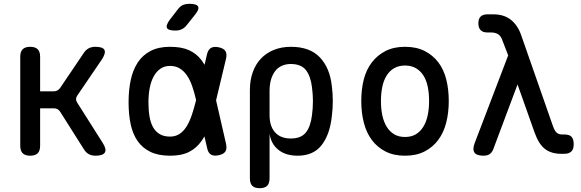

<svg xmlns="http://www.w3.org/2000/svg" viewBox="-20 -805 3040 1005"><path d="M138 10Q112 10 99 -2.5Q86 -15 86 -42V-508Q86 -535 99 -547.5Q112 -560 138 -560Q164 -560 177 -547.5Q190 -535 190 -508V-327H262Q272 -327 280.5 -331.5Q289 -336 295 -345L418 -527Q429 -544 444 -552Q459 -560 479 -560Q518 -560 526.5 -544Q535 -528 514 -495L384 -304Q378 -295 378 -286Q378 -277 384 -268L517 -58Q539 -24 529 -7Q519 10 480 10Q460 10 445 2Q430 -6 419 -24L295 -220Q289 -229 281 -233.5Q273 -238 262 -238H190V-42Q190 -15 177 -2.5Q164 10 138 10Z M957 -673Q945 -658 930.5 -651.5Q916 -645 898 -645Q861 -645 854 -658.5Q847 -672 869 -702L910 -755Q922 -772 937 -778.5Q952 -785 972 -785Q1010 -785 1017 -770.5Q1024 -756 1000 -727ZM1163 -53Q1169 -27 1160 -12.5Q1151 2 1125 7.5Q1099 13 1084 4Q1069 -5 1064 -31L1050 -91Q1042 -77 1034 -66Q1009 -30 970 -10Q931 10 870 10Q809 10 767.5 -10Q726 -30 700.5 -66.5Q675 -103 664 -154.5Q653 -206 653 -270Q653 -334 664.5 -387Q676 -440 701.5 -478.5Q727 -517 768.5 -538.5Q810 -560 870 -560Q931 -560 970 -542Q1009 -524 1034 -491Q1043 -479 1051 -466L1063 -519Q1069 -545 1084 -554Q1099 -563 1125 -557.5Q1151 -552 1160 -537.5Q1169 -523 1163 -497L1111 -280ZM1006 -283Q997 -323 985.5 -355.5Q974 -388 958 -411Q942 -434 920.5 -447Q899 -460 870 -460Q841 -460 820 -445.5Q799 -431 785 -406Q771 -381 764 -346Q757 -311 757 -270Q757 -229 762.5 -196Q768 -163 781 -139.5Q794 -116 816 -103Q838 -90 870 -90Q899 -90 920.5 -104.5Q942 -119 957.5 -144.5Q973 -170 984.5 -204.5Q996 -239 1006 -279Z M1339 180Q1313 180 1300.5 167.5Q1288 155 1288 128V-334Q1288 -385 1303 -427Q1318 -469 1346 -498.5Q1374 -528 1414 -544Q1454 -560 1503 -560Q1602 -560 1654.5 -504.5Q1707 -449 1717 -354Q1722 -315 1722 -275.5Q1722 -236 1717 -197Q1707 -102 1664 -46Q1621 10 1538 10Q1476 10 1437.5 -20.5Q1399 -51 1391 -105V128Q1391 155 1378.5 167.5Q1366 180 1339 180ZM1502 -80Q1556 -80 1581 -111.5Q1606 -143 1613 -202Q1618 -239 1618 -275.5Q1618 -312 1613 -348Q1606 -407 1581 -438.5Q1556 -470 1502 -470Q1476 -470 1455 -460.5Q1434 -451 1420 -432.5Q1406 -414 1398.5 -388Q1391 -362 1391 -328V-202Q1391 -144 1420 -112Q1449 -80 1502 -80Z M2100 10Q2041 10 1998 -12Q1955 -34 1926.5 -72Q1898 -110 1884.5 -162.5Q1871 -215 1871 -276Q1871 -337 1884 -388.5Q1897 -440 1926 -478Q1955 -516 1998 -538Q2041 -560 2100 -560Q2160 -560 2203 -538Q2246 -516 2274.5 -478.5Q2303 -441 2316 -389Q2329 -337 2329 -276Q2329 -215 2315.5 -162.5Q2302 -110 2273.5 -72Q2245 -34 2202 -12Q2159 10 2100 10ZM2100 -88Q2133 -88 2156.5 -102Q2180 -116 2195.5 -141Q2211 -166 2218.5 -200.5Q2226 -235 2226 -276Q2226 -317 2219 -351Q2212 -385 2196.5 -409.5Q2181 -434 2157 -448Q2133 -462 2100 -462Q2067 -462 2043 -448Q2019 -434 2003.5 -409Q1988 -384 1981 -350Q1974 -316 1974 -275Q1974 -234 1981.5 -200Q1989 -166 2004.5 -141Q2020 -116 2043.5 -102Q2067 -88 2100 -88Z M2562 -24Q2555 -6 2542.5 2Q2530 10 2511 10Q2475 10 2463.5 -6.5Q2452 -23 2465 -57L2640 -515L2608 -598Q2600 -619 2585.5 -627Q2571 -635 2551 -635H2532Q2508 -635 2496 -647Q2484 -659 2484 -683Q2484 -707 2496 -718.5Q2508 -730 2532 -730H2562Q2618 -730 2654 -701.5Q2690 -673 2708 -621L2874 -146Q2883 -120 2894 -110.5Q2905 -101 2923 -101H2935Q2961 -101 2972 -88.5Q2983 -76 2983 -50Q2983 -24 2970.5 -12Q2958 0 2934 0H2917Q2866 0 2833 -25Q2800 -50 2778 -112L2689 -363Z"/></svg>

Font: Maple Mono Normal NL Medium
Style: Regular
Weight: 500
Monospace: yes
Designer: subframe7536
Version: Version 7.000